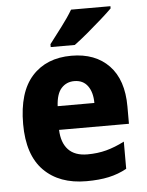

<svg xmlns="http://www.w3.org/2000/svg" viewBox="-54 -810 662 865"><g transform="rotate(-5 276.5 -378.0)"><path d="M283 -559Q391 -559 453 -494.5Q515 -430 515 -309V-231H199Q201 -173 230.5 -141.5Q260 -110 317 -110Q363 -110 402.5 -120.5Q442 -131 485 -153V-30Q447 -9 403.5 0.5Q360 10 302 10Q180 10 110 -60.5Q40 -131 40 -271Q40 -415 105 -487Q170 -559 283 -559ZM286 -444Q251 -444 228 -419Q205 -394 202 -338H368Q368 -386 347 -415Q326 -444 286 -444ZM478 -756Q460 -738 428.5 -710Q397 -682 363 -653.5Q329 -625 303 -606H194V-619Q219 -652 249.5 -692Q280 -732 300 -766H478Z"/></g></svg>

Font: Noto Sans Gurmukhi SemiCondensed ExtraBold
Style: Regular
Weight: 800
Width: 4
Designer: Jelle Bosma - Monotype Design Team
Foundry: Monotype Imaging Inc.
Version: Version 2.004; ttfautohint (v1.8.4.7-5d5b)